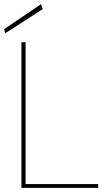

<svg xmlns="http://www.w3.org/2000/svg" viewBox="-26 -903 528 923"><path d="M77 0V-700H97V-18H446V0ZM-1 -743 -6 -763 171 -883 179 -859Z"/></svg>

Font: DM Sans 12pt Thin
Style: Regular
Weight: 250
Version: Version 4.004;gftools[0.9.30]